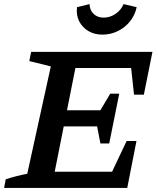

<svg xmlns="http://www.w3.org/2000/svg" viewBox="-25 -917 769 937"><path d="M-5 0 3 -42Q30 -51 56 -57.5Q82 -64 108 -69L223 -593L118 -619L127 -664H719L677 -455H629L615 -585H343L302 -379H465L513 -460H557L508 -217H465L449 -300H286L242 -79H522L593 -229H641L596 0ZM475 -748Q435 -748 405.5 -766Q376 -784 361 -814Q346 -844 351 -882L412 -897Q413 -867 432 -849Q451 -831 481 -831Q512 -831 539 -849.5Q566 -868 578 -897L642 -882Q634 -844 610 -813.5Q586 -783 550.5 -765.5Q515 -748 475 -748Z"/></svg>

Font: Piazzolla Thin
Style: Bold Italic
Weight: 700
Italic angle: -11.3°
Version: Version 2.005